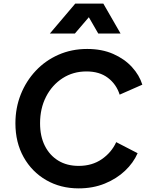

<svg xmlns="http://www.w3.org/2000/svg" viewBox="-20 -1027 830 1059"><path d="M414 12Q314 12 235 -33.5Q156 -79 110.5 -160Q65 -241 65 -347Q65 -432 94.5 -506Q124 -580 177 -636.5Q230 -693 302.5 -725Q375 -757 461 -757Q542 -757 604.5 -729.5Q667 -702 708 -657Q749 -612 765 -560L640 -505Q622 -562 575.5 -597.5Q529 -633 457 -633Q383 -633 325 -595.5Q267 -558 234 -493.5Q201 -429 201 -347Q201 -275 227.5 -222.5Q254 -170 301.5 -141Q349 -112 414 -112Q488 -112 541.5 -149Q595 -186 621 -243L739 -182Q716 -129 669.5 -85Q623 -41 558 -14.5Q493 12 414 12ZM255 -842 395 -1007H550L645 -842H522L470 -932L393 -842Z"/></svg>

Font: Plus Jakarta Sans
Style: Bold Italic
Weight: 700
Italic angle: -8°
Designer: Gumpita Rahayu
Foundry: Tokotype
Version: Version 2.071; ttfautohint (v1.8.4.7-5d5b);gftools[0.9.29]